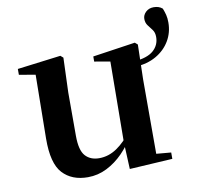

<svg xmlns="http://www.w3.org/2000/svg" viewBox="-79 -770 891 867"><g transform="rotate(-10 367.0 -336.0)"><path d="M644.9 0.7 447.9 12.4 442.4 -109.4 445.9 -497.4 475.8 -475.4 373.7 -493.2V-516.6L569.1 -545.4L581.3 -534.8L577.3 -375.4V-6.6L519.7 -39.5L644.9 -28.5ZM234.2 -375.4V-177.8Q234.2 -111 257.3 -85.3Q280.4 -59.5 320.8 -59.5Q363.9 -59.5 402 -85.3Q440.1 -111.1 469.6 -153.2H501.4V-102.1H442.5L473.4 -133.6Q451 -93.7 417.6 -59.5Q384.1 -25.3 343.1 -4.6Q302.1 16.2 255.7 16.2Q182.1 16.2 140.2 -29.3Q98.3 -74.7 99.3 -187.9L103.3 -497.7L132.2 -475.4L28.4 -493.5V-520.2L227.7 -545.4L239.9 -534.8ZM554.8 -438.1 551.5 -462.2Q613.3 -467.8 640.9 -492.3Q668.6 -516.9 668.6 -554.1Q668.6 -574.5 658.9 -587.5Q649.3 -600.5 639.6 -612.8Q630 -625.2 630 -643.5Q630 -661 644.1 -674.6Q658.2 -688.3 680.2 -688.3Q692.5 -688.3 702.3 -685.1Q712.1 -681.9 720.5 -674.7Q726.7 -659 730.5 -644.3Q734.3 -629.5 734.3 -609.2Q734.3 -563 711.7 -525Q689.1 -487.1 648.7 -464Q608.3 -440.9 554.8 -438.1Z"/></g></svg>

Font: Noto Serif HK
Style: Regular
Weight: 200
Designer: Ryoko NISHIZUKA 西塚涼子 (kana & ideographs); Frank Grießhammer (Latin, Greek & Cyrillic); Wenlong ZHANG 张文龙 (bopomofo); San
Foundry: Adobe
Version: Version 2.001;hotconv 1.1.0;makeotfexe 2.6.0